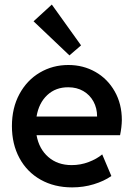

<svg xmlns="http://www.w3.org/2000/svg" viewBox="-20 -813 589 841"><path d="M32.2 -260.7Q32.2 -340.3 65.2 -401.1Q98.1 -461.9 154.5 -495.1Q210.9 -528.3 279.3 -528.3Q344.7 -528.3 397.9 -498Q451.2 -467.8 482.4 -412.8Q513.7 -357.9 513.7 -287.1Q513.2 -255.9 505.9 -220.7H140.1Q150.9 -160.6 191.7 -125.2Q232.4 -89.8 293.9 -89.8Q333 -89.8 368.4 -103.3Q403.8 -116.7 427.7 -136.7L467.8 -42Q435.5 -19.5 390.6 -5.9Q345.7 7.8 295.9 7.8Q217.8 7.8 158 -25.9Q98.1 -59.6 65.2 -120.6Q32.2 -181.6 32.2 -260.7ZM405.3 -302.7Q405.3 -339.4 389.4 -368.4Q373.5 -397.5 345 -414.1Q316.4 -430.7 279.3 -430.7Q224.1 -431.2 187 -396.5Q149.9 -361.8 140.1 -302.7ZM127 -719.7 207 -793 335 -614.3 284.2 -570.3Z"/></svg>

Font: Reddit Sans Chocolate SemiBold
Style: Regular
Weight: 600
Designer: Stephen Hutchings
Foundry: Reddit
Version: Version 1.011